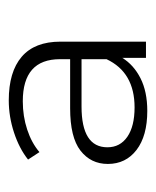

<svg xmlns="http://www.w3.org/2000/svg" viewBox="21 -806 356 438"><g transform="rotate(-90 199.0 -587.0)"><path d="M288.5 -715.5C265.5 -735.2 232.3 -745 189 -745C164.3 -745 139.8 -741 115.5 -733C91.2 -725 70.7 -714.3 54 -701L71 -675C85 -687 102.2 -696.3 122.5 -703C142.8 -709.7 164.3 -713 187 -713C251 -713 283 -684.7 283 -628V-605H171C127 -605 94.8 -597.2 74.5 -581.5C54.2 -565.8 44 -545 44 -519C44 -491.7 54.7 -469.8 76 -453.5C97.3 -437.2 127 -429 165 -429C194.3 -429 219.2 -434.2 239.5 -444.5C259.8 -454.8 275.3 -468.7 286 -486V-432H323V-627C323 -666.3 311.5 -695.8 288.5 -715.5ZM283 -522C263 -479.3 226.3 -458 173 -458C144.3 -458 122 -463.5 106 -474.5C90 -485.5 82 -500.7 82 -520C82 -559.3 113 -579 175 -579H283Z"/></g></svg>

Font: Montserrat Custom ExtraLight
Style: Regular
Weight: 300
Designer: Julieta Ulanovsky
Foundry: Julieta Ulanovsky
Version: Version 7.200